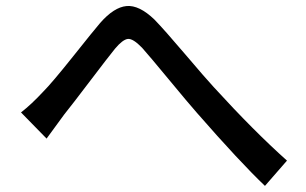

<svg xmlns="http://www.w3.org/2000/svg" viewBox="-20 -648 1017 638"><path d="M49.8 -274.4Q84 -300.8 123 -342.8Q152.3 -372.1 222.7 -460.4Q293 -548.8 312.5 -571.3Q358.4 -624 400.4 -627.9Q442.4 -631.8 493.2 -583Q526.4 -548.8 595.7 -467.3Q665 -385.7 690.4 -358.4Q824.2 -211.9 933.6 -114.3L860.4 -30.3Q776.4 -110.4 634.8 -272.5Q606.4 -304.7 541.5 -383.3Q476.6 -461.9 452.1 -489.3Q421.9 -520.5 404.8 -518.6Q387.7 -516.6 362.3 -486.3Q340.8 -460 279.3 -378.9Q217.8 -297.9 193.4 -267.6Q181.6 -252 134.8 -187.5Z"/></svg>

Font: Min Sans Medium
Style: Regular
Weight: 500
Designer: Jinseong-Kim, NotoSansCJK, Nunito
Foundry: Jinseong-Kim
Version: Version 1.400;Glyphs 3.1.2 (3151)